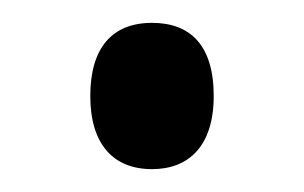

<svg xmlns="http://www.w3.org/2000/svg" viewBox="-20 -436 266 168"><path d="M59 -352C59 -310 79 -288 113 -288C145 -288 167 -308 167 -352C167 -397 146 -416 113 -416C78 -416 59 -394 59 -352Z"/></svg>

Font: Noto Sans Lao Looped ExtraCondensed
Style: Regular
Weight: 400
Width: 2
Designer: Mark Frömberg, Ben Mitchell
Foundry: The Fontpad Ltd
Version: Version 1.002